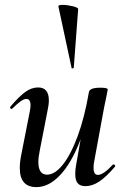

<svg xmlns="http://www.w3.org/2000/svg" viewBox="-20 -753 512 786"><path d="M61 -65Q61 -89 67 -119L102 -297Q105 -312 105 -322Q105 -348 88 -348Q78 -348 64 -338Q50 -328 31 -309Q29 -307 27 -307Q24 -307 22 -310.5Q20 -314 23 -317Q58 -358 83.5 -376.5Q109 -395 136 -395Q180 -395 180 -342Q180 -324 174 -297L143 -138Q137 -110 137 -90Q137 -38 173 -38Q204 -38 236.5 -78Q269 -118 297.5 -194.5Q326 -271 344 -376L360 -375Q340 -258 305 -170Q270 -82 224.5 -34.5Q179 13 129 13Q61 13 61 -65ZM288 -41Q288 -60 292 -80L344 -376Q347 -394 391 -394Q421 -394 421 -387L417 -365Q407 -318 406 -312L365 -89Q363 -80 363 -66Q363 -37 381 -37Q403 -37 442 -79Q443 -80 445 -80Q448 -80 450.5 -76.5Q453 -73 450 -70Q415 -29 386.5 -10Q358 9 330 9Q308 9 298 -3Q288 -15 288 -41ZM236 -733Q255 -733 277.5 -727.5Q300 -722 300 -716L282 -476Q282 -474 277.5 -473Q273 -472 273 -475L219 -727Q218 -733 236 -733Z"/></svg>

Font: Cormorant Infant SemiBold
Style: Italic
Weight: 600
Italic angle: -10°
Designer: Christian Thalmann (Catharsis Fonts)
Foundry: Catharsis Fonts
Version: Version 4.000